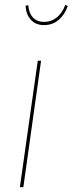

<svg xmlns="http://www.w3.org/2000/svg" viewBox="-20 -767 298 787"><path d="M85 -743.7 95.7 -745.6Q98.6 -712.4 115.5 -694.8Q132.3 -677.2 161.1 -677.2Q190.4 -677.2 212.6 -695.3Q234.9 -713.4 247.6 -746.6L257.8 -742.7Q246.1 -707.5 220.7 -685.8Q195.3 -664.1 160.6 -664.1Q126 -664.1 106.2 -686.3Q86.4 -708.5 85 -743.7ZM148.4 -518.1 75.7 0H61.5L134.8 -518.1Z"/></svg>

Font: Fira Sans Compressed Hair
Style: Italic
Weight: 100
Width: 3
Italic angle: -8°
Designer: Carrois Corporate & Edenspiekermann AG
Foundry: Carrois Corporate GbR & Edenspiekermann AG
Version: Version 4.203;PS 004.203;hotconv 1.0.88;makeotf.lib2.5.64775